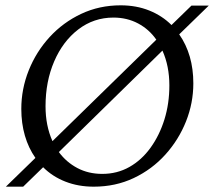

<svg xmlns="http://www.w3.org/2000/svg" viewBox="-20 -691 806 721"><path d="M2 10 113 -98Q87 -135 73.5 -181.5Q60 -228 60 -282Q60 -357 88 -427Q116 -497 166.5 -552Q217 -607 285 -639Q353 -671 433 -671Q492 -671 540.5 -651.5Q589 -632 624 -597L699 -670H764L653 -562Q706 -486 706 -378Q706 -304 678.5 -235Q651 -166 601 -110.5Q551 -55 482.5 -22.5Q414 10 332 10Q274 10 225.5 -9Q177 -28 142 -63L67 10ZM151 -292Q151 -219 177 -161L567 -542Q540 -581 498.5 -603Q457 -625 406 -625Q332 -625 274 -580.5Q216 -536 183.5 -460.5Q151 -385 151 -292ZM364 -38Q420 -38 466 -64Q512 -90 545.5 -136.5Q579 -183 597.5 -242.5Q616 -302 616 -370Q616 -443 590 -501L201 -120Q229 -82 270.5 -60Q312 -38 364 -38Z"/></svg>

Font: Spectral
Style: Italic
Weight: 400
Italic angle: -10°
Designer: Jean-Baptiste Levee
Foundry: Production Type
Version: Version 2.001